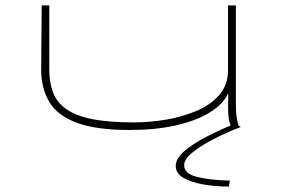

<svg xmlns="http://www.w3.org/2000/svg" viewBox="-20 -469 1040 709"><path d="M459 11Q334 11 262.5 -16Q191 -43 161.5 -93.5Q132 -144 132 -212L134 -449H162V-212Q162 -165 175.5 -128.5Q189 -92 223.5 -67Q258 -42 319 -29.5Q380 -17 476 -17Q532 -17 592 -27Q652 -37 704.5 -59Q757 -81 789.5 -118Q822 -155 822 -209V-449H851V-81Q851 -29 863 0H834Q829 -11 826 -24Q823 -37 822.5 -60Q822 -83 823 -125Q805 -85 755 -54Q705 -23 629.5 -6Q554 11 459 11ZM829 198 825 220Q775 220 730 212Q685 204 657 187.5Q629 171 629 144Q629 116 662 88Q695 60 746 34Q797 8 850 -13L869 0Q816 20 768 45Q720 70 690 94.5Q660 119 660 141Q660 172 706.5 184Q753 196 829 198Z"/></svg>

Font: Inconsolata UltraExpanded ExtraLight
Style: Regular
Weight: 200
Width: 9
Monospace: yes
Designer: Raph Levien, Cyreal, Brenton Simpson
Foundry: Raph Levien, Cyreal, Google
Version: Version 3.001; ttfautohint (v1.8.2.53-6de2)